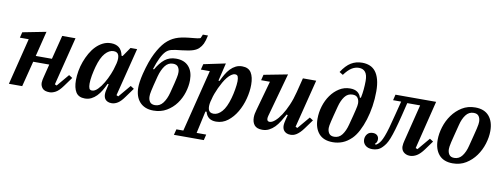

<svg xmlns="http://www.w3.org/2000/svg" viewBox="-72 -1168 4666 1777"><g transform="rotate(10 2261.0 -280.0)"><path d="M409 12Q361 12 341.5 -10.5Q322 -33 322 -63Q322 -75 325 -90Q328 -105 331 -116L362 -240H211L150 0H25L134 -438H51L64 -491L284 -534L225 -297H377L434 -522H559L445 -69L463 -61L560 -176L593 -155L532 -71Q496 -21 465.5 -4.5Q435 12 409 12Z M740 12Q681 12 655.5 -28.5Q630 -69 630 -141Q630 -183 638 -228.5Q646 -274 662 -317.5Q678 -361 700.5 -400.5Q723 -440 752 -469.5Q781 -499 816 -516.5Q851 -534 892 -534Q937 -534 966.5 -511.5Q996 -489 1007 -436H1017L1076 -522H1138L1024 -69L1042 -61L1139 -176L1172 -155L1111 -71Q1079 -25 1050 -6.5Q1021 12 992 12Q970 12 955.5 5.5Q941 -1 932.5 -11Q924 -21 920.5 -34Q917 -47 917 -60Q917 -74 920 -90Q923 -106 926 -117L935 -156L925 -158Q909 -123 890.5 -92Q872 -61 849.5 -38Q827 -15 800 -1.5Q773 12 740 12ZM793 -72Q819 -72 846.5 -100Q874 -128 898 -169Q922 -210 940.5 -255Q959 -300 967 -335L974 -360Q985 -408 975 -437Q965 -466 927 -466Q886 -466 849 -424.5Q812 -383 787 -293Q782 -275 777 -253Q772 -231 768 -209.5Q764 -188 762 -167.5Q760 -147 760 -132Q760 -103 766.5 -87.5Q773 -72 793 -72Z M1384 12Q1341 12 1308.5 -1.5Q1276 -15 1254 -40Q1232 -65 1221 -99Q1210 -133 1210 -175Q1210 -197 1214.5 -229.5Q1219 -262 1230 -307Q1261 -429 1299 -503.5Q1337 -578 1378 -621Q1400 -643 1422.5 -658Q1445 -673 1470 -683Q1495 -693 1524 -699Q1553 -705 1589 -709Q1620 -712 1639.5 -714Q1659 -716 1670.5 -717.5Q1682 -719 1688 -721Q1694 -723 1699 -725L1714 -760H1762Q1751 -707 1738 -680Q1725 -653 1705 -634Q1687 -615 1652 -603Q1617 -591 1546 -583Q1513 -580 1489.5 -576.5Q1466 -573 1449.5 -568.5Q1433 -564 1421.5 -557Q1410 -550 1400 -540Q1355 -494 1315 -367L1324 -364Q1361 -429 1404 -463.5Q1447 -498 1510 -498Q1587 -498 1628.5 -451.5Q1670 -405 1670 -324Q1670 -268 1651.5 -208.5Q1633 -149 1597 -100Q1561 -51 1507.5 -19.5Q1454 12 1384 12ZM1390 -40Q1435 -40 1464.5 -78.5Q1494 -117 1510 -179Q1525 -235 1533 -269Q1541 -303 1545.5 -323.5Q1550 -344 1551 -355Q1552 -366 1552 -377Q1552 -405 1538 -426Q1524 -447 1489 -447Q1444 -447 1415 -408.5Q1386 -370 1369 -308Q1354 -252 1346 -218Q1338 -184 1333.5 -163.5Q1329 -143 1328 -132Q1327 -121 1327 -110Q1327 -81 1341.5 -60.5Q1356 -40 1390 -40Z M1625 146H1690L1836 -438H1752L1765 -491L1970 -534L1930 -366L1940 -364Q1956 -398 1974 -429Q1992 -460 2014.5 -483.5Q2037 -507 2064 -520.5Q2091 -534 2124 -534Q2184 -534 2209.5 -493Q2235 -452 2235 -380Q2235 -317 2217 -248Q2199 -179 2165 -121Q2131 -63 2082.5 -25.5Q2034 12 1973 12Q1891 12 1872 -63H1861L1815 146H1905L1892 200H1611ZM1938 -56Q1979 -56 2016 -97.5Q2053 -139 2078 -229Q2083 -247 2088 -269Q2093 -291 2096.5 -312.5Q2100 -334 2102.5 -354.5Q2105 -375 2105 -390Q2105 -419 2098.5 -434.5Q2092 -450 2072 -450Q2055 -450 2036.5 -437Q2018 -424 2000.5 -402.5Q1983 -381 1967 -353Q1951 -325 1937.5 -296Q1924 -267 1913.5 -238.5Q1903 -210 1898 -187L1891 -162Q1880 -114 1890 -85Q1900 -56 1938 -56Z M2407 12Q2356 12 2333.5 -15Q2311 -42 2311 -87Q2311 -120 2323 -158L2401 -438H2318L2331 -491L2554 -534L2441 -125Q2437 -110 2437 -99Q2437 -72 2462 -72Q2484 -72 2512 -96Q2540 -120 2567.5 -162Q2595 -204 2620 -261.5Q2645 -319 2662 -387L2696 -522H2821L2707 -69L2725 -61L2822 -176L2855 -155L2794 -71Q2775 -45 2758.5 -29Q2742 -13 2727.5 -4Q2713 5 2699.5 8.5Q2686 12 2673 12Q2651 12 2636.5 5.5Q2622 -1 2613 -11Q2604 -21 2600 -34Q2596 -47 2596 -60Q2596 -74 2599 -90Q2602 -106 2605 -117L2617 -163L2606 -166Q2586 -130 2566 -97.5Q2546 -65 2522.5 -41Q2499 -17 2470.5 -2.5Q2442 12 2407 12Z M3069 12Q2982 12 2938 -39.5Q2894 -91 2894 -178Q2894 -238 2912 -296.5Q2930 -355 2963 -401.5Q2996 -448 3042 -477Q3088 -506 3144 -506Q3227 -506 3247 -436L3256 -440Q3264 -475 3268 -518Q3272 -561 3272 -599Q3272 -656 3251 -682Q3230 -708 3191 -708Q3155 -708 3122 -687Q3089 -666 3054 -618L3020 -639Q3062 -704 3108 -732Q3154 -760 3212 -760Q3252 -760 3284 -747Q3316 -734 3338.5 -705.5Q3361 -677 3373.5 -631Q3386 -585 3386 -520Q3386 -449 3375.5 -380.5Q3365 -312 3346 -251.5Q3327 -191 3301.5 -142Q3276 -93 3245 -62Q3204 -22 3160.5 -5Q3117 12 3069 12ZM3074 -40Q3120 -40 3148 -77.5Q3176 -115 3191 -173Q3205 -225 3214 -260.5Q3223 -296 3228.5 -319.5Q3234 -343 3236.5 -357Q3239 -371 3239 -382Q3239 -412 3224.5 -433Q3210 -454 3176 -454Q3130 -454 3102 -416.5Q3074 -379 3059 -321Q3045 -268 3036 -233Q3027 -198 3021.5 -174.5Q3016 -151 3013.5 -136.5Q3011 -122 3011 -112Q3011 -82 3025.5 -61Q3040 -40 3074 -40Z M3441 12Q3400 12 3376 -9.5Q3352 -31 3352 -64Q3352 -93 3370 -115Q3388 -137 3422 -137Q3448 -137 3463 -123Q3478 -109 3478 -86Q3478 -56 3457 -41L3465 -35Q3475 -36 3491 -52Q3502 -63 3512.5 -80Q3523 -97 3535.5 -129Q3548 -161 3562.5 -211.5Q3577 -262 3596 -339L3629 -468H3553L3566 -522H3948L3836 -68L3854 -61L3951 -176L3984 -155L3923 -71Q3890 -26 3859.5 -7.5Q3829 11 3797 12Q3774 12 3758 5Q3742 -2 3732 -12.5Q3722 -23 3717.5 -36Q3713 -49 3713 -62Q3713 -75 3715.5 -89.5Q3718 -104 3721 -115L3808 -464H3687L3658 -345Q3637 -261 3621 -206.5Q3605 -152 3591 -117Q3577 -82 3563.5 -62Q3550 -42 3535 -27Q3514 -5 3490.5 3.5Q3467 12 3441 12Z M4203 -40Q4248 -40 4276.5 -78Q4305 -116 4319 -174Q4335 -237 4345.5 -277.5Q4356 -318 4362 -344Q4368 -370 4370 -384.5Q4372 -399 4372 -409Q4372 -440 4357.5 -461Q4343 -482 4309 -482Q4264 -482 4235.5 -444Q4207 -406 4193 -348Q4177 -285 4166.5 -244.5Q4156 -204 4150 -178Q4144 -152 4142 -137.5Q4140 -123 4140 -113Q4140 -82 4154.5 -61Q4169 -40 4203 -40ZM4197 12Q4111 12 4067 -39.5Q4023 -91 4023 -179Q4023 -237 4042.5 -300Q4062 -363 4099.5 -415Q4137 -467 4191 -500.5Q4245 -534 4315 -534Q4401 -534 4445 -482.5Q4489 -431 4489 -343Q4489 -285 4469.5 -222Q4450 -159 4412.5 -107Q4375 -55 4321 -21.5Q4267 12 4197 12Z"/></g></svg>

Font: IBM Plex Serif SemiBold
Style: Italic
Weight: 600
Italic angle: -14°
Designer: Mike Abbink, Paul van der Laan, Pieter van Rosmalen
Foundry: Bold Monday
Version: Version 2.5